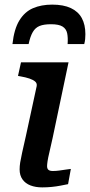

<svg xmlns="http://www.w3.org/2000/svg" viewBox="-20 -808 390 832"><path d="M206 -788Q159 -788 123 -772.5Q87 -757 64 -719.5Q41 -682 34 -617H104Q111 -650 122 -669Q133 -688 151.5 -695.5Q170 -703 201 -703Q235 -703 251 -693Q267 -683 271 -664Q275 -645 273 -617H345Q348 -628 349 -638.5Q350 -649 350 -660Q350 -701 334.5 -729.5Q319 -758 287 -773Q255 -788 206 -788ZM163 4Q134 4 112 -4.5Q90 -13 77.5 -30.5Q65 -48 65 -74Q65 -88 67.5 -104Q70 -120 76 -147Q82 -174 92 -218L139 -435Q141 -447 132.5 -454.5Q124 -462 108 -467.5Q92 -473 69 -477L58 -479L71 -538H277L208 -210Q200 -173 194 -148Q188 -123 186 -109Q184 -95 184 -88Q184 -77 190 -72Q196 -67 209 -67Q223 -67 237 -69Q251 -71 264.5 -73Q278 -75 287 -76L275 -10Q260 -7 242 -3.5Q224 0 204 2Q184 4 163 4Z"/></svg>

Font: Roboto Serif Medium
Style: Italic
Weight: 500
Italic angle: -10°
Designer: Greg Gazdowicz
Foundry: Commercial Type
Version: Version 1.008